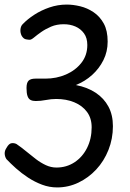

<svg xmlns="http://www.w3.org/2000/svg" viewBox="-41 -567 570 840"><path d="M209 253Q175 253 143 241Q111 229 82 210Q53 191 29 169.5Q5 148 -13 129Q-20 118 -20.5 105Q-21 92 -12 79Q-2 61 9.5 59.5Q21 58 31 63Q53 78 74 95.5Q95 113 116 129Q137 145 159.5 155.5Q182 166 206 166Q250 166 285 143Q320 120 340 80Q360 40 360 -10Q360 -50 339.5 -77.5Q319 -105 284 -119.5Q249 -134 205 -134Q183 -134 160 -129.5Q137 -125 115 -125Q102 -125 93 -129.5Q84 -134 79.5 -146.5Q75 -159 75 -182Q75 -205 84 -214Q93 -223 114 -223Q127 -223 139 -223Q151 -223 157 -223Q206 -223 247.5 -241Q289 -259 315 -292Q341 -325 341 -370Q341 -401 326.5 -421Q312 -441 289 -451Q266 -461 238 -461Q207 -461 182.5 -450.5Q158 -440 139.5 -427Q121 -414 108.5 -403.5Q96 -393 89 -393Q83 -393 72.5 -395Q62 -397 54 -410Q47 -424 48.5 -438.5Q50 -453 58 -461Q79 -483 109 -502.5Q139 -522 175.5 -534.5Q212 -547 251 -547Q279 -547 310 -539.5Q341 -532 368.5 -513.5Q396 -495 413 -464Q430 -433 430 -385Q430 -341 411.5 -304Q393 -267 362 -239Q331 -211 291 -195Q342 -185 378 -161Q414 -137 433.5 -100.5Q453 -64 453 -15Q453 40 433.5 89Q414 138 380 174.5Q346 211 302 232Q258 253 209 253Z"/></svg>

Font: Playpen Sans
Style: Regular
Weight: 400
Designer: Laura Meseguer, Veronika Burian, José Scaglione, Kostas Bartsokas, Vera Evstafieva, Tom Grace, Yorlmar Campos
Foundry: TypeTogether
Version: Version 2.000